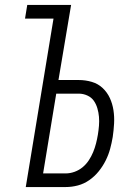

<svg xmlns="http://www.w3.org/2000/svg" viewBox="-20 -755 540 775"><path d="M84 0 196 -680H81L90 -735H267L216 -432H298Q325 -432 350.5 -424.5Q376 -417 394.5 -399.5Q413 -382 423.5 -359Q434 -336 438 -310Q442 -284 440.5 -256.5Q439 -229 435 -202Q431 -178 424.5 -154Q418 -130 406.5 -107Q395 -84 378.5 -63.5Q362 -43 340.5 -28Q319 -13 294.5 -6.5Q270 0 245 0ZM154 -55H245Q263 -55 281 -61.5Q299 -68 313.5 -80Q328 -92 338.5 -108Q349 -124 356 -141Q363 -158 367.5 -175.5Q372 -193 375 -211Q378 -229 379.5 -247.5Q381 -266 379.5 -283.5Q378 -301 373 -318Q368 -335 358.5 -348.5Q349 -362 332.5 -369.5Q316 -377 298 -377H207Z"/></svg>

Font: Iosevka Curly Light Oblique
Style: Regular
Weight: 300
Italic angle: -9°
Monospace: yes
Designer: Belleve Invis
Foundry: Belleve Invis
Version: Version 11.1.0; ttfautohint (v1.8.3)